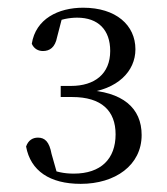

<svg xmlns="http://www.w3.org/2000/svg" viewBox="-20 -920 425 488"><path d="M185.2 -452.7C272.6 -452.7 340 -499.8 340 -576.8C340 -645.4 292.2 -687.6 194.5 -691.5L197.1 -683.8C278.7 -692.1 324.2 -738.7 324.2 -794.7C324.2 -856.1 274.8 -900.4 191.4 -900.4C128.2 -900.4 70.7 -872.1 60.8 -808.7C66.4 -795.9 77.3 -790.3 89.1 -790.3C106.6 -790.3 120.1 -799.7 125.1 -825.6L139.5 -881.1L110.9 -861.8C135.7 -870.9 156.3 -875.1 176.2 -875.1C229.5 -875.1 260.1 -844.1 260.1 -790.5C260.1 -732 220.4 -701.6 160.4 -701.6H134.3V-673.4H163.4C238.5 -673.4 273.8 -638 273.8 -578.6C273.8 -516.3 236.7 -478.7 167.5 -478.7C141.6 -478.7 122.3 -483.5 101.1 -492.3L127.8 -469.7L111 -529C105.3 -560 93.8 -570.2 76.5 -570.2C63.4 -570.2 51.9 -563.8 46.3 -547.6C57.6 -485.8 106.5 -452.7 185.2 -452.7Z"/></svg>

Font: Source Han Serif CN VF
Style: Regular
Weight: 250
Designer: Ryoko NISHIZUKA 西塚涼子 (kana & ideographs); Frank Grießhammer (Latin, Greek & Cyrillic); Wenlong ZHANG 张文龙 (bopomofo); San
Foundry: Adobe
Version: Version 2.002;hotconv 1.1.0;makeotfexe 2.6.0